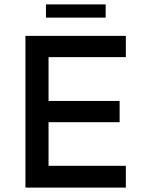

<svg xmlns="http://www.w3.org/2000/svg" viewBox="-20 -853 653 873"><path d="M189 -772.9V-833H460.4V-772.9ZM95.7 0V-689.9H552.2V-593.3H200.7V-394H523.9V-297.4H200.7V-99.1H552.2V0Z"/></svg>

Font: HK Grotesk SemiBold Legacy
Style: Regular
Weight: 600
Designer: Alfredo Marco Pradil
Foundry: Hanken Design Co.
Version: Version 2.022;PS 002.022;hotconv 1.0.88;makeotf.lib2.5.64775